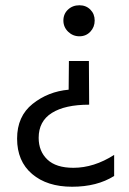

<svg xmlns="http://www.w3.org/2000/svg" viewBox="-20 -537 492 730"><path d="M414 52V132Q349 173 254 173Q159 173 102 124.5Q45 76 45 -10Q45 -95 104 -142Q163 -189 241 -196L242 -305H318L319 -139Q227 -139 177 -107.5Q127 -76 127 -13Q127 38 160 69.5Q193 101 259 101Q337 101 414 52ZM282 -517Q307 -517 323.5 -500.5Q340 -484 340 -459Q340 -434 323.5 -416.5Q307 -399 282 -399Q257 -399 239 -416.5Q221 -434 221 -459Q221 -484 238.5 -500.5Q256 -517 282 -517Z"/></svg>

Font: Hind
Style: Regular
Weight: 400
Designer: Manushi Parikh, Satya Rajpurohit
Foundry: Indian Type Foundry
Version: Version 2.000;PS 1.0;hotconv 1.0.79;makeotf.lib2.5.61930